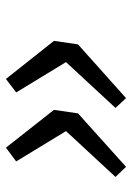

<svg xmlns="http://www.w3.org/2000/svg" viewBox="80 -572 440 640"><g transform="rotate(90 300.0 -252.0)"><path d="M243.2 -51.8 116.2 -211.9 127.9 -292 307.1 -452.1 339.8 -417 187 -252 288.1 -85.9ZM472.2 -51.8 346.2 -211.9 357.9 -292 536.1 -452.1 569.8 -417 417 -252 518.1 -85.9Z"/></g></svg>

Font: Office Code Pro Italic
Style: Regular
Weight: 400
Italic angle: -9°
Designer: Nathan Rutzky & Paul D. Hunt
Foundry: Adobe Systems Incorporated
Version: Version 1.004;PS 001.004;hotconv 1.0.70;makeotf.lib2.5.58329